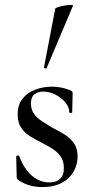

<svg xmlns="http://www.w3.org/2000/svg" viewBox="-20 -751 378 782"><path d="M106 -329Q106 -305 118.5 -287.5Q131 -270 151 -257Q171 -244 193 -231Q219 -218 242.5 -203.5Q266 -189 281 -168Q296 -147 296 -113Q296 -81 280 -52.5Q264 -24 232 -6.5Q200 11 152 11Q128 11 104 5Q80 -1 54 -18Q52 -20 50 -23Q48 -26 48 -30L46 -114Q46 -117 51.5 -117.5Q57 -118 58 -116Q70 -83 88.5 -58.5Q107 -34 130.5 -21Q154 -8 181 -8Q209 -8 225 -23Q241 -38 240 -68Q240 -96 226.5 -114.5Q213 -133 193 -145.5Q173 -158 151 -169Q127 -181 104 -195Q81 -209 66.5 -230Q52 -251 52 -285Q52 -325 72.5 -350Q93 -375 125 -386.5Q157 -398 191 -398Q211 -398 229 -394.5Q247 -391 267 -383Q276 -379 276 -372Q276 -354 275 -335Q274 -316 274 -294Q274 -291 268 -291Q262 -291 262 -294Q262 -315 246 -334Q230 -353 206 -365.5Q182 -378 156 -378Q135 -378 120.5 -367Q106 -356 106 -329ZM170 -474Q169 -471 163.5 -472.5Q158 -474 159 -476L205 -716Q207 -719 218 -722.5Q229 -726 244 -728.5Q259 -731 269 -731Q279 -731 277 -727Z"/></svg>

Font: Cormorant Light Medium
Style: Regular
Weight: 500
Version: Version 4.000